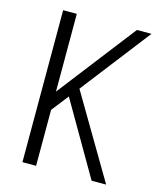

<svg xmlns="http://www.w3.org/2000/svg" viewBox="-105 -766 698 842"><g transform="rotate(15 243.5 -345.0)"><path d="M77 0V-690H139V-337L412 -690H478L235 -376L457 0H391L199 -331L139 -254V0Z"/></g></svg>

Font: Radio Canada Condensed Light
Style: Regular
Weight: 300
Width: 3
Designer: Charles Daoud, Etienne Aubert Bonn, Alexandre Saumier Demers, Jacques Le Bailly
Foundry: Radio-Canada
Version: Version 2.104; ttfautohint (v1.8.4.7-5d5b);gftools[0.9.28.de